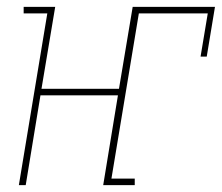

<svg xmlns="http://www.w3.org/2000/svg" viewBox="-20 -540 647 560"><path d="M35 0 118 -501H49V-520H141L101 -281H327L367 -520H607L583 -375H565L586 -501H385L305 -19H373V0H281L324 -262H98L55 0Z"/></svg>

Font: Iosevka HT Thin Extended
Style: Italic
Weight: 100
Width: 7
Italic angle: -9°
Monospace: yes
Designer: Belleve Invis
Foundry: Belleve Invis
Version: Version 32.3.0; ttfautohint (v1.8.4)